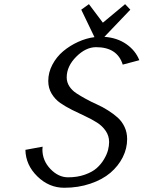

<svg xmlns="http://www.w3.org/2000/svg" viewBox="-20 -885 684 915"><path d="M585.9 -222.2Q585.9 -177.2 564.9 -135.5Q543.9 -93.8 506.1 -61.5Q468.3 -29.3 410.9 -9.8Q353.5 9.8 286.1 9.8Q213.4 9.8 158 -44.4Q102.5 -98.6 101.1 -170.9L183.1 -186Q183.1 -184.1 182.6 -179.4Q182.1 -174.8 182.1 -172.9Q182.1 -119.6 220.2 -79.8Q258.3 -40 304.2 -40Q348.6 -40 384 -52.5Q419.4 -64.9 440.7 -83.7Q461.9 -102.5 475.8 -126.2Q489.7 -149.9 494.9 -170.2Q500 -190.4 500 -208Q500 -237.3 483.9 -261Q467.8 -284.7 442.4 -300.8Q417 -316.9 386 -331.3Q355 -345.7 324 -361.1Q293 -376.5 267.6 -394Q242.2 -411.6 226.1 -438.5Q210 -465.3 210 -499Q210 -539.6 229.7 -576.9Q249.5 -614.3 281.2 -640.9Q313 -667.5 352.1 -685.3Q391.1 -703.1 430.2 -708L367.2 -838.9L403.8 -865.2L470.2 -776.9L576.2 -865.2L601.1 -838.9L477.5 -709.5Q538.6 -705.1 582.3 -674.6Q626 -644 644 -598.1L564.9 -577.1Q539.1 -660.2 438 -660.2Q388.7 -660.2 343.3 -614.7Q297.9 -569.3 297.9 -516.1Q297.9 -493.2 310.3 -473.9Q322.8 -454.6 343 -441.2Q363.3 -427.7 389.2 -413.6Q415 -399.4 441.9 -387.5Q468.8 -375.5 494.6 -359.1Q520.5 -342.8 540.8 -324.7Q561 -306.6 573.5 -280.3Q585.9 -253.9 585.9 -222.2Z"/></svg>

Font: Pfennig
Style: Italic
Weight: 500
Italic angle: -13°
Version: Version 20120410 ; ttfautohint (v0.8)